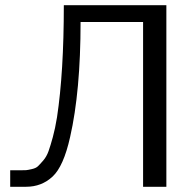

<svg xmlns="http://www.w3.org/2000/svg" viewBox="-20 -714 751 734"><path d="M19 0V-63H57Q74 -63 80 -63.5Q86 -64 101.5 -67.5Q117 -71 124.5 -78Q132 -85 145 -100Q158 -115 165.5 -136Q173 -157 182 -190Q191 -223 198 -266Q224 -438 224 -694H616V0H527V-630H288Q288 -365 248 -190Q223 -78 181 -39Q139 0 80 0Z"/></svg>

Font: CMU Sans Serif
Style: Medium
Weight: 500
Version: Version 0.7.0